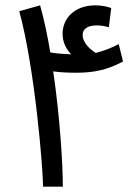

<svg xmlns="http://www.w3.org/2000/svg" viewBox="-20 -698 509 718"><path d="M215 0C215 -78 205 -254 179 -431C208 -427 239 -426 264 -426C333 -426 382 -437 440 -468L424 -533C392 -517 372 -509 338 -500C311 -517 289 -542 289 -567C289 -590 308 -603 342 -603C358 -603 373 -600 387 -596L396 -668C380 -674 358 -678 337 -678C259 -678 214 -630 214 -571C214 -541 227 -515 246 -495C216 -496 189 -498 168 -502C158 -564 145 -624 130 -678L52 -656C110 -446 141 -66 141 0Z"/></svg>

Font: Noto Sans Arabic UI SmCn
Style: Regular
Weight: 400
Width: 4
Designer: Monotype Design Team, Nadine Chahine and Nizar Qandah
Foundry: Monotype Imaging Inc.
Version: Version 2.010